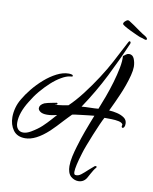

<svg xmlns="http://www.w3.org/2000/svg" viewBox="-137 -991 1043 1309"><g transform="rotate(10 384.5 -336.5)"><path d="M496 233Q483 233 470 228Q457 223 445 213Q432 201 426 182.5Q420 164 420 142Q420 110 428 74Q436 38 446.5 3.5Q457 -31 465 -56Q472 -77 483 -107.5Q494 -138 506.5 -170Q519 -202 528 -225Q516 -224 493.5 -221.5Q471 -219 446 -216Q421 -213 401.5 -210.5Q382 -208 377 -206Q367 -196 354 -182.5Q341 -169 327 -154Q308 -133 288 -112Q268 -91 250 -74Q161 8 89 8Q33 8 6 -29.5Q-21 -67 -21 -120Q-21 -151 -12 -184.5Q-3 -218 16 -249Q36 -284 68.5 -324Q101 -364 141 -399Q181 -434 224 -456Q267 -478 307 -478Q318 -478 328.5 -475Q339 -472 334 -462L317 -460Q292 -457 258 -437Q225 -418 191.5 -387.5Q158 -357 126 -319Q110 -300 96.5 -280.5Q83 -261 71 -241Q18 -157 18 -89Q18 -60 32 -44Q46 -28 69 -28Q93 -28 122 -45Q166 -71 193 -96.5Q220 -122 245 -150Q252 -158 260 -167Q268 -176 277 -186L254 -181Q241 -178 229.5 -177Q218 -176 208 -176Q177 -176 161.5 -187Q146 -198 146 -211Q146 -234 177 -249Q188 -253 199 -255.5Q210 -258 220 -260L256 -267Q257 -267 257.5 -267.5Q258 -268 259 -268Q266 -268 266 -262Q266 -255 259 -255Q255 -254 248 -251Q269 -253 299 -257.5Q329 -262 342 -265Q387 -308 433 -368Q479 -428 520.5 -492Q562 -556 591 -611L626 -678L668 -758Q672 -767 677 -767Q682 -767 684 -761.5Q686 -756 683 -750Q634 -635 573 -513.5Q512 -392 431 -271Q436 -272 443.5 -272Q451 -272 458 -273Q499 -274 520 -275Q541 -276 547 -277Q563 -316 582 -367.5Q601 -419 617 -473.5Q633 -528 642.5 -577Q652 -626 649 -660Q653 -662 657.5 -665.5Q662 -669 667 -673Q678 -681 688 -681Q714 -681 724.5 -654.5Q735 -628 735 -600Q735 -575 726 -540Q717 -505 703.5 -467Q690 -429 674 -393Q650 -338 631 -299Q628 -293 625.5 -287.5Q623 -282 621 -278Q648 -277 677 -270Q706 -263 726.5 -248.5Q747 -234 747 -208Q747 -192 742 -184.5Q737 -177 732 -177Q728 -177 725.5 -181Q723 -185 725 -192Q728 -197 725 -202Q718 -213 696 -217.5Q674 -222 647 -222.5Q620 -223 598 -223Q589 -207 573.5 -172Q558 -137 541 -95.5Q524 -54 510 -17Q496 20 490 41Q460 138 460 174Q460 193 469 195Q489 199 510 182.5Q531 166 553 145Q563 137 572 128.5Q581 120 590 113Q596 111 597 111Q602 111 603.5 115Q605 119 600 124L599 125Q594 130 585.5 143.5Q577 157 569.5 171Q562 185 558 192Q538 233 496 233ZM778 -796 766 -800Q762 -802 758 -803Q754 -804 746 -806Q738 -808 717 -817.5Q696 -827 672 -838.5Q648 -850 630.5 -860.5Q613 -871 612 -875Q611 -885 621.5 -894.5Q632 -904 636 -905Q638 -905 639 -905.5Q640 -906 641 -906Q647 -906 651 -903Q662 -897 687 -879.5Q712 -862 730 -849Q741 -842 754.5 -832.5Q768 -823 778 -818Q790 -809 790 -803Q792 -798 785 -796Q784 -795 782 -795.5Q780 -796 778 -796Z"/></g></svg>

Font: Birthstone Bounce Medium
Style: Regular
Weight: 500
Designer: Robert E. Leuschke
Foundry: Rob Leuschke
Version: Version 1.010; ttfautohint (v1.8.3)